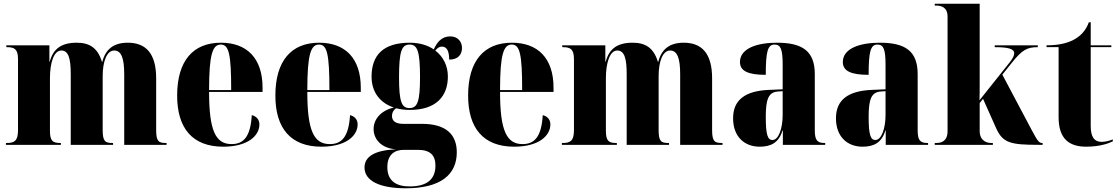

<svg xmlns="http://www.w3.org/2000/svg" viewBox="-20 -780 6029 1034"><path d="M12 0H308V-10H305C266 -10 249 -19 249 -75V-359C249 -439 269 -508 310 -508C349 -508 361 -465 361 -380V0H589V-10H585C546 -10 533 -19 533 -80V-371C533 -446 554 -508 595 -508C634 -508 649 -465 649 -380V0H877V-10H873C834 -10 821 -19 821 -80V-358C821 -493 765 -550 668 -550C591 -550 548 -514 531 -447H529C506 -524 460 -550 393 -550C308 -550 266 -515 248 -448H246V-536H14V-526H17C56 -526 77 -517 77 -462V-78C77 -19 55 -10 16 -10H12Z M1182 10C1316 10 1377 -50 1377 -110C1377 -137 1360 -154 1336 -160C1329 -41 1290 -4 1227 -4C1141 -4 1106 -77 1106 -285H1394V-308C1394 -467 1309 -550 1170 -550C1020 -550 934 -453 934 -265C934 -91 1015 10 1182 10ZM1225 -295H1106C1106 -488 1125 -540 1169 -540C1213 -540 1225 -488 1225 -295Z M1711 10C1845 10 1906 -50 1906 -110C1906 -137 1889 -154 1865 -160C1858 -41 1819 -4 1756 -4C1670 -4 1635 -77 1635 -285H1923V-308C1923 -467 1838 -550 1699 -550C1549 -550 1463 -453 1463 -265C1463 -91 1544 10 1711 10ZM1754 -295H1635C1635 -488 1654 -540 1698 -540C1742 -540 1754 -488 1754 -295Z M2165 234C2354 234 2440 160 2440 40C2440 -58 2379 -113 2253 -113H2152C2108 -113 2091 -130 2091 -156C2091 -172 2098 -187 2113 -197C2136 -191 2161 -188 2187 -188C2329 -188 2392 -262 2392 -368C2392 -426 2367 -475 2324 -508C2337 -523 2347 -529 2360 -529C2386 -529 2399 -506 2399 -459C2448 -459 2468 -487 2468 -522C2468 -556 2445 -584 2405 -584C2357 -584 2333 -551 2316 -514C2282 -537 2238 -550 2187 -550C2044 -550 1981 -483 1981 -367C1981 -281 2030 -224 2101 -201C2028 -184 1992 -135 1992 -85C1992 -32 2032 19 2113 24C2000 29 1943 62 1943 122C1943 194 2025 234 2165 234ZM2185 -198C2143 -198 2129 -232 2129 -363C2129 -504 2143 -540 2186 -540C2228 -540 2242 -504 2242 -364C2242 -232 2228 -198 2185 -198ZM2186 224C2117 224 2066 197 2066 120C2066 50 2108 27 2154 27H2230C2297 27 2325 56 2325 112C2325 186 2279 224 2186 224Z M2749 10C2883 10 2944 -50 2944 -110C2944 -137 2927 -154 2903 -160C2896 -41 2857 -4 2794 -4C2708 -4 2673 -77 2673 -285H2961V-308C2961 -467 2876 -550 2737 -550C2587 -550 2501 -453 2501 -265C2501 -91 2582 10 2749 10ZM2792 -295H2673C2673 -488 2692 -540 2736 -540C2780 -540 2792 -488 2792 -295Z M3006 0H3302V-10H3299C3260 -10 3243 -19 3243 -75V-359C3243 -439 3263 -508 3304 -508C3343 -508 3355 -465 3355 -380V0H3583V-10H3579C3540 -10 3527 -19 3527 -80V-371C3527 -446 3548 -508 3589 -508C3628 -508 3643 -465 3643 -380V0H3871V-10H3867C3828 -10 3815 -19 3815 -80V-358C3815 -493 3759 -550 3662 -550C3585 -550 3542 -514 3525 -447H3523C3500 -524 3454 -550 3387 -550C3302 -550 3260 -515 3242 -448H3240V-536H3008V-526H3011C3050 -526 3071 -517 3071 -462V-78C3071 -19 3049 -10 3010 -10H3006Z M4071 10C4130 10 4174 -10 4194 -77H4196V0H4424V-10H4420C4380 -10 4368 -26 4368 -80V-381C4368 -506 4300 -550 4164 -550C4056 -550 3965 -519 3965 -446C3965 -397 4010 -377 4104 -377C4104 -501 4114 -540 4151 -540C4185 -540 4195 -514 4195 -430V-299L4123 -296C3993 -291 3928 -242 3928 -143C3928 -42 3991 10 4071 10ZM4140 -26C4115 -26 4104 -52 4104 -151C4104 -246 4119 -283 4168 -287L4195 -289V-161C4195 -88 4173 -26 4140 -26Z M4625 10C4684 10 4728 -10 4748 -77H4750V0H4978V-10H4974C4934 -10 4922 -26 4922 -80V-381C4922 -506 4854 -550 4718 -550C4610 -550 4519 -519 4519 -446C4519 -397 4564 -377 4658 -377C4658 -501 4668 -540 4705 -540C4739 -540 4749 -514 4749 -430V-299L4677 -296C4547 -291 4482 -242 4482 -143C4482 -42 4545 10 4625 10ZM4694 -26C4669 -26 4658 -52 4658 -151C4658 -246 4673 -283 4722 -287L4749 -289V-161C4749 -88 4727 -26 4694 -26Z M5014 0H5327V-10H5317C5299 -10 5256 -18 5256 -75V-225L5274 -248L5344 -91C5380 -10 5421 0 5575 0H5595V-10H5593C5576 -10 5569 -18 5536 -80L5378 -378L5430 -443C5485 -512 5512 -526 5569 -526V-536H5337V-526C5410 -526 5442 -517 5442 -493C5442 -481 5434 -465 5419 -446L5255 -240C5256 -272 5256 -302 5256 -332V-760H5014V-750H5023C5047 -750 5083 -742 5083 -691V-74C5083 -18 5048 -10 5023 -10H5014Z M5830 10C5903 10 5952 -8 5973 -19V-29C5949 -20 5929 -16 5913 -16C5873 -16 5854 -43 5854 -101V-526H5965V-536H5854V-660H5844C5828 -616 5799 -584 5757 -563C5720 -545 5673 -536 5616 -536V-526H5681V-149C5681 -31 5739 10 5830 10Z"/></svg>

Font: Noto Serif Display Condensed Black
Style: Regular
Weight: 900
Width: 3
Designer: Monotype Design Team
Foundry: Monotype Imaging Inc.
Version: Version 2.009